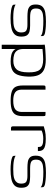

<svg xmlns="http://www.w3.org/2000/svg" viewBox="814 -1258 551 2219"><g transform="rotate(90 1089.5 -148.5)"><path d="M192 5Q177 5 151.5 4Q126 3 99.5 -1Q73 -5 53 -13Q45 -16 40.5 -19.5Q36 -23 34.5 -31Q33 -39 33 -53Q52 -41 81.5 -35Q111 -29 140.5 -27.5Q170 -26 188 -26Q221 -26 251.5 -28.5Q282 -31 305 -40.5Q328 -50 341.5 -69Q355 -88 355 -119Q355 -165 331.5 -177.5Q308 -190 267 -190H170Q136 -190 104.5 -194.5Q73 -199 52.5 -219Q32 -239 32 -286Q32 -338 57 -363.5Q82 -389 127 -396.5Q172 -404 231 -404Q253 -404 283.5 -402.5Q314 -401 343 -396Q361 -394 373 -389.5Q385 -385 391 -379Q397 -373 397 -361V-343Q387 -354 367 -360Q347 -366 321.5 -369Q296 -372 269.5 -373Q243 -374 220 -374Q185 -374 152 -369.5Q119 -365 98.5 -347.5Q78 -330 78 -289Q78 -258 91 -243.5Q104 -229 127 -225Q150 -221 179 -221H275Q312 -221 341 -214.5Q370 -208 386.5 -186.5Q403 -165 403 -118Q403 -66 375 -39.5Q347 -13 299.5 -4Q252 5 192 5Z M497 107 498 -313Q498 -341 497.5 -362.5Q497 -384 496 -390Q503 -392 522.5 -394Q542 -396 567 -397.5Q592 -399 618.5 -400.5Q645 -402 668 -402Q745 -402 788.5 -380Q832 -358 850 -312Q868 -266 865 -193Q862 -122 845 -78.5Q828 -35 790.5 -15.5Q753 4 689 4Q650 4 616.5 -3.5Q583 -11 562 -31.5Q541 -52 536 -92L546 -103V107ZM683 -27Q749 -27 782.5 -65.5Q816 -104 816 -198Q819 -294 785.5 -333Q752 -372 666 -372Q650 -372 625.5 -370.5Q601 -369 578.5 -367Q556 -365 546 -364V-148Q546 -99 563 -73Q580 -47 610.5 -37Q641 -27 683 -27Z M1016 -399V-125Q1016 -71 1047.5 -48.5Q1079 -26 1143 -26Q1213 -26 1243.5 -49.5Q1274 -73 1274 -125V-399Q1275 -399 1278.5 -399Q1282 -399 1286 -399Q1290 -399 1294 -399Q1298 -399 1299 -399Q1309 -399 1313.5 -397.5Q1318 -396 1320 -391Q1322 -386 1322 -375V-137Q1322 -90 1307.5 -58.5Q1293 -27 1254 -11.5Q1215 4 1142 4Q1077 4 1038.5 -9Q1000 -22 984 -52.5Q968 -83 968 -134V-375Q968 -389 972 -394Q976 -399 988 -399Q995 -399 1001.5 -399Q1008 -399 1016 -399Z M1489 0H1462Q1451 0 1445.5 -5Q1440 -10 1440 -24V-379Q1460 -385 1494.5 -393.5Q1529 -402 1584 -402Q1633 -402 1662 -395Q1691 -388 1704.5 -375.5Q1718 -363 1722 -346.5Q1726 -330 1726 -311H1679L1678 -325Q1678 -348 1662.5 -358Q1647 -368 1626 -370.5Q1605 -373 1584 -373Q1553 -373 1528.5 -367.5Q1504 -362 1489 -354Z M1939 5Q1924 5 1898.5 4Q1873 3 1846.5 -1Q1820 -5 1800 -13Q1792 -16 1787.5 -19.5Q1783 -23 1781.5 -31Q1780 -39 1780 -53Q1799 -41 1828.5 -35Q1858 -29 1887.5 -27.5Q1917 -26 1935 -26Q1968 -26 1998.5 -28.5Q2029 -31 2052 -40.5Q2075 -50 2088.5 -69Q2102 -88 2102 -119Q2102 -165 2078.5 -177.5Q2055 -190 2014 -190H1917Q1883 -190 1851.5 -194.5Q1820 -199 1799.5 -219Q1779 -239 1779 -286Q1779 -338 1804 -363.5Q1829 -389 1874 -396.5Q1919 -404 1978 -404Q2000 -404 2030.5 -402.5Q2061 -401 2090 -396Q2108 -394 2120 -389.5Q2132 -385 2138 -379Q2144 -373 2144 -361V-343Q2134 -354 2114 -360Q2094 -366 2068.5 -369Q2043 -372 2016.5 -373Q1990 -374 1967 -374Q1932 -374 1899 -369.5Q1866 -365 1845.5 -347.5Q1825 -330 1825 -289Q1825 -258 1838 -243.5Q1851 -229 1874 -225Q1897 -221 1926 -221H2022Q2059 -221 2088 -214.5Q2117 -208 2133.5 -186.5Q2150 -165 2150 -118Q2150 -66 2122 -39.5Q2094 -13 2046.5 -4Q1999 5 1939 5Z"/></g></svg>

Font: Genos Light
Style: Regular
Weight: 300
Designer: Robert E. Leuschke
Foundry: Robert E. Leuschke
Version: Version 1.010